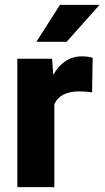

<svg xmlns="http://www.w3.org/2000/svg" viewBox="-20 -770 430 790"><path d="M361.3 -532.2 358.9 -390.1Q348.6 -391.6 333.3 -392.8Q317.9 -394 306.6 -394Q227.1 -394 203.6 -341.3V0H51.3V-528.3H194.3L199.2 -461.9Q218.8 -497.6 248.5 -517.8Q278.3 -538.1 316.9 -538.1Q342.3 -538.1 361.3 -532.2ZM129.9 -598.1 226.6 -750H389.6L254.4 -598.1Z"/></svg>

Font: Vazirmatn UI ExtraBold
Style: Regular
Weight: 800
Designer: Saber Rastikerdar
Foundry: Saber Rastikerdar
Version: Version 33.003